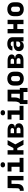

<svg xmlns="http://www.w3.org/2000/svg" viewBox="2814 -3646 973 6640"><g transform="rotate(-90 3300.0 -326.5)"><path d="M20 7V-128H48Q74 -128 91 -150Q108 -172 109 -208L115 -550H534V0H384V-415H262L258 -198Q257 -137 231.5 -90.5Q206 -44 161.5 -18.5Q117 7 58 7Z M670 0V-135H852V-415H690V-550H1002V-135H1160V0ZM920 -637Q879 -637 854.5 -658Q830 -679 830 -715Q830 -751 854.5 -772Q879 -793 920 -793Q961 -793 985.5 -772Q1010 -751 1010 -715Q1010 -679 985.5 -658Q961 -637 920 -637Z M1274 0V-550H1424V-349H1499L1606 -550H1773L1627 -283L1783 0H1613L1498 -214H1424V0Z M1866 0V-550H2126Q2223 -550 2280 -511Q2337 -472 2337 -407Q2337 -358 2303.5 -328.5Q2270 -299 2214 -297V-290Q2279 -289 2317 -253Q2355 -217 2355 -158Q2355 -86 2298 -43Q2241 0 2144 0ZM2013 -327H2121Q2154 -327 2172.5 -342.5Q2191 -358 2191 -386Q2191 -414 2172.5 -429.5Q2154 -445 2121 -445H2013ZM2013 -105H2131Q2168 -105 2188.5 -123Q2209 -141 2209 -172Q2209 -204 2188.5 -221.5Q2168 -239 2131 -239H2013Z M2470 0V-135H2652V-415H2490V-550H2802V-135H2960V0ZM2720 -637Q2679 -637 2654.5 -658Q2630 -679 2630 -715Q2630 -751 2654.5 -772Q2679 -793 2720 -793Q2761 -793 2785.5 -772Q2810 -751 2810 -715Q2810 -679 2785.5 -658Q2761 -637 2720 -637Z M3020 140V-127H3053Q3070 -144 3088.5 -186.5Q3107 -229 3108 -290L3112 -550H3518V-127H3578V140H3438V0H3160V140ZM3202 -127H3378V-421H3250L3248 -291Q3247 -233 3231.5 -189.5Q3216 -146 3202 -127Z M3900 10Q3827 10 3773 -17.5Q3719 -45 3689.5 -94.5Q3660 -144 3660 -210V-340Q3660 -406 3689.5 -455.5Q3719 -505 3773 -532.5Q3827 -560 3900 -560Q3974 -560 4027.5 -532.5Q4081 -505 4110.5 -455.5Q4140 -406 4140 -340V-210Q4140 -144 4110.5 -94.5Q4081 -45 4027.5 -17.5Q3974 10 3900 10ZM3900 -120Q3944 -120 3967 -143.5Q3990 -167 3990 -210V-340Q3990 -384 3967 -407Q3944 -430 3900 -430Q3857 -430 3833.5 -407Q3810 -384 3810 -340V-210Q3810 -167 3833.5 -143.5Q3857 -120 3900 -120Z M4266 0V-550H4526Q4623 -550 4680 -511Q4737 -472 4737 -407Q4737 -358 4703.5 -328.5Q4670 -299 4614 -297V-290Q4679 -289 4717 -253Q4755 -217 4755 -158Q4755 -86 4698 -43Q4641 0 4544 0ZM4413 -327H4521Q4554 -327 4572.5 -342.5Q4591 -358 4591 -386Q4591 -414 4572.5 -429.5Q4554 -445 4521 -445H4413ZM4413 -105H4531Q4568 -105 4588.5 -123Q4609 -141 4609 -172Q4609 -204 4588.5 -221.5Q4568 -239 4531 -239H4413Z M5029 10Q4947 10 4899 -37.5Q4851 -85 4851 -162Q4851 -245 4910 -293Q4969 -341 5076 -341H5184V-376Q5184 -407 5162.5 -424.5Q5141 -442 5101 -442Q5063 -442 5040.5 -427Q5018 -412 5016 -383H4874Q4877 -464 4938 -512Q4999 -560 5103 -560Q5212 -560 5273 -510Q5334 -460 5334 -370V0H5189V-95Q5179 -46 5136.5 -18Q5094 10 5029 10ZM5082 -110Q5129 -110 5156.5 -133.5Q5184 -157 5184 -195V-251H5079Q5039 -251 5017.5 -231.5Q4996 -212 4996 -181Q4996 -150 5018.5 -130Q5041 -110 5082 -110Z M5466 0V-550H5616V-349H5784V-550H5934V0H5784V-214H5616V0Z M6300 10Q6227 10 6173 -17.5Q6119 -45 6089.5 -94.5Q6060 -144 6060 -210V-340Q6060 -406 6089.5 -455.5Q6119 -505 6173 -532.5Q6227 -560 6300 -560Q6374 -560 6427.5 -532.5Q6481 -505 6510.5 -455.5Q6540 -406 6540 -340V-210Q6540 -144 6510.5 -94.5Q6481 -45 6427.5 -17.5Q6374 10 6300 10ZM6300 -120Q6344 -120 6367 -143.5Q6390 -167 6390 -210V-340Q6390 -384 6367 -407Q6344 -430 6300 -430Q6257 -430 6233.5 -407Q6210 -384 6210 -340V-210Q6210 -167 6233.5 -143.5Q6257 -120 6300 -120Z"/></g></svg>

Font: JetBrains Mono NL ExtraBold
Style: Regular
Weight: 800
Designer: Philipp Nurullin, Konstantin Bulenkov
Foundry: JetBrains
Version: Version 2.304; ttfautohint (v1.8.4.7-5d5b)